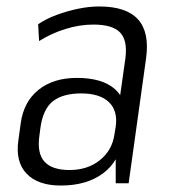

<svg xmlns="http://www.w3.org/2000/svg" viewBox="-20 -567 529 594"><path d="M338 -175 368 -387Q375 -442 351.5 -466.5Q328 -491 269 -491Q227 -491 183 -477.5Q139 -464 101 -440L98 -492Q123 -509 155.5 -521Q188 -533 222 -540Q256 -547 287 -547Q371 -547 407 -507Q443 -467 432 -387L378 0H338ZM168 7Q97 7 62 -30Q27 -67 37 -134L44 -185Q53 -252 99 -289Q145 -326 218 -326Q297 -326 336.5 -290.5Q376 -255 366 -188L359 -136Q349 -68 298.5 -30.5Q248 7 168 7ZM195 -41Q251 -41 289 -71.5Q327 -102 334 -151L338 -175Q345 -224 317 -251Q289 -278 231 -278Q175 -278 144 -254Q113 -230 105 -171L102 -148Q94 -93 117.5 -67Q141 -41 195 -41Z"/></svg>

Font: Pathway Extreme SemiCondensed ExtraLight
Style: Italic
Weight: 250
Width: 4
Italic angle: -8°
Version: Version 1.001;gftools[0.9.26]